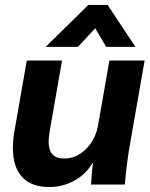

<svg xmlns="http://www.w3.org/2000/svg" viewBox="-20 -744 604 774"><path d="M32 -148Q32 -184 39 -220L88 -500H230L181 -219Q176 -191 176 -174Q176 -138 191.5 -121.5Q207 -105 240 -105Q288 -105 326 -142.5Q364 -180 375 -237L421 -500H563L499 -134Q489 -70 483 0H347Q350 -56 355 -87H353Q327 -42 280 -16Q233 10 178 10Q106 10 69 -30.5Q32 -71 32 -148ZM336 -724H414L526 -555H408L364 -630L294 -555H164Z"/></svg>

Font: Sarabun ExtraBold
Style: Italic
Weight: 800
Italic angle: -10°
Designer: Suppakit Chalermlarp | Katatrad Co.,Ltd.
Foundry: Cadson Demak Co.,Ltd.
Version: Version 1.000; ttfautohint (v1.6)